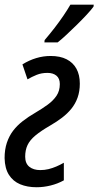

<svg xmlns="http://www.w3.org/2000/svg" viewBox="-20 -785 418 815"><path d="M135.3 9.8Q95.7 9.8 65.4 -2.9Q35.2 -15.6 17.8 -43Q0.5 -70.3 -0.5 -113.8Q-0.5 -149.9 9 -178.7Q18.6 -207.5 35.6 -230Q52.7 -252.4 76.7 -271Q100.6 -289.6 129.4 -306.2Q159.2 -323.7 182.6 -340.8Q206.1 -357.9 220 -378.7Q233.9 -399.4 233.9 -428.2Q233.9 -452.1 219.5 -463.9Q205.1 -475.6 181.6 -475.6Q156.2 -475.6 135.7 -467.3Q115.2 -459 96.7 -448.2L75.2 -511.7Q103.5 -529.3 133.5 -538.3Q163.6 -547.4 194.8 -547.4Q235.4 -547.4 262.7 -533.4Q290 -519.5 304.4 -493.4Q318.8 -467.3 318.8 -430.2Q318.8 -397 309.3 -370.6Q299.8 -344.2 283 -323.5Q266.1 -302.7 243.4 -285.4Q220.7 -268.1 194.3 -252.9Q153.8 -229.5 130.4 -210Q106.9 -190.4 96.9 -169.2Q86.9 -147.9 86.9 -120.1Q86.9 -91.3 104.5 -77.1Q122.1 -63 150.9 -63Q168.9 -63 186 -67.1Q203.1 -71.3 219.5 -78.4Q235.8 -85.4 251 -94.2V-19.5Q224.6 -4.9 194.8 2.4Q165 9.8 135.3 9.8ZM168.5 -605 169.4 -614.7Q191.4 -640.6 211.7 -666.7Q231.9 -692.9 249 -718Q266.1 -743.2 278.8 -765.1H377.9L377 -756.8Q366.7 -742.7 347.2 -721.7Q327.6 -700.7 304.7 -678.2Q281.7 -655.8 260.5 -636Q239.3 -616.2 224.6 -605Z"/></svg>

Font: Open Sans Condensed Medium
Style: Italic
Weight: 500
Width: 3
Italic angle: -12°
Designer: Monotype Design Team
Foundry: Monotype Imaging Inc.
Version: Version 3.000